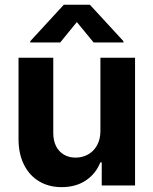

<svg xmlns="http://www.w3.org/2000/svg" viewBox="-20 -770 637 797"><path d="M396.8 -530.3H540.6V0H402.3V-95.9H396.5Q377.6 -48.5 336.1 -20.8Q294.7 6.8 235.9 6.8Q182.9 6.8 142.4 -17.3Q101.9 -41.4 79.4 -86.6Q56.9 -131.8 56.9 -192.8V-530.3H201.1V-218Q201.1 -187 212.4 -163.9Q223.8 -140.8 244.9 -128.3Q266 -115.7 293.7 -115.7Q321.5 -115.7 345 -128.5Q368.5 -141.3 382.7 -166.5Q396.8 -191.8 396.8 -226.1ZM299 -678.4 230 -593.8H105.7V-599.1L244.9 -750.4H353.1L492.4 -599.1V-593.8H368.5Z"/></svg>

Font: Pretendard JP Variable
Style: Regular
Weight: 400
Designer: Base glyphs from Inter by Rasmus Andersson; Hangul glyphs from Noto Sans CJK(Source Han Sans) by Jang Soo-young and Kang
Foundry: Kil Hyung-jin
Version: Version 1.307;Glyphs 3.2 (3192)